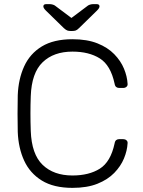

<svg xmlns="http://www.w3.org/2000/svg" viewBox="-20 -900 691 930"><path d="M331 10Q240 10 182.5 -25.5Q125 -61 97 -122Q69 -183 66 -261Q65 -302 65 -349Q65 -396 66 -439Q69 -517 97 -578.5Q125 -640 182.5 -675Q240 -710 331 -710Q402 -710 452 -690Q502 -670 533.5 -637.5Q565 -605 580.5 -567.5Q596 -530 598 -494Q599 -485 592.5 -479.5Q586 -474 577 -474H557Q549 -474 543 -478.5Q537 -483 535 -495Q516 -584 463.5 -617Q411 -650 331 -650Q240 -650 186.5 -598.5Q133 -547 129 -434Q126 -352 129 -266Q133 -153 186.5 -101.5Q240 -50 331 -50Q411 -50 463.5 -83Q516 -116 535 -205Q537 -217 543 -221.5Q549 -226 557 -226H577Q586 -226 592.5 -220.5Q599 -215 598 -206Q596 -170 580.5 -132.5Q565 -95 533.5 -62.5Q502 -30 452 -10Q402 10 331 10ZM321 -750Q314 -750 307 -752Q300 -754 289 -764L202 -849Q190 -861 190 -869Q190 -880 204 -880H221Q227 -880 234.5 -878Q242 -876 246 -873L326 -813L406 -873Q410 -876 417.5 -878Q425 -880 431 -880H448Q462 -880 462 -869Q462 -861 450 -849L363 -764Q353 -754 346 -752Q339 -750 331 -750Z"/></svg>

Font: Rubik Light Light
Style: Regular
Weight: 300
Version: Version 2.101